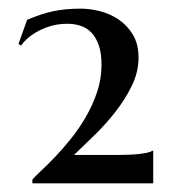

<svg xmlns="http://www.w3.org/2000/svg" viewBox="-20 -732 398 446"><path d="M55.2 -314.9Q61 -321.8 75.4 -335.2Q89.8 -348.6 107.7 -367.2Q125.5 -385.7 144.5 -409.4Q163.6 -433.1 179.4 -460.4Q195.3 -487.8 205.6 -518.3Q215.8 -548.8 215.8 -582Q215.8 -608.4 209.5 -626.7Q203.1 -645 192.6 -656Q182.1 -667 167.7 -671.9Q153.3 -676.8 137.2 -676.8Q113.8 -676.8 95 -670.7Q76.2 -664.6 62.5 -656.2Q48.8 -647.9 40.3 -639.4Q31.7 -630.9 28.8 -626L22.9 -629.9L43 -686Q59.6 -692.9 74 -697.8Q88.4 -702.6 103 -705.8Q117.7 -709 133.5 -710.4Q149.4 -711.9 168 -711.9Q188.5 -711.9 211.9 -706.1Q235.4 -700.2 255.4 -686.8Q275.4 -673.3 288.6 -651.6Q301.8 -629.9 301.8 -598.1Q301.8 -564.9 286.4 -533.2Q271 -501.5 248.3 -472.4Q225.6 -443.4 199.5 -418Q173.3 -392.6 151.9 -372.1H254.9Q266.6 -372.1 279.3 -372.6Q292 -373 303 -374.3Q314 -375.5 322.3 -377.4Q330.6 -379.4 334 -381.8H335.9V-306.2H55.2V-314.9Z"/></svg>

Font: Marcellus SC
Style: Regular
Weight: 400
Designer: Astigmatic (AOETI)
Foundry: Astigmatic (AOETI)
Version: Version 1.001